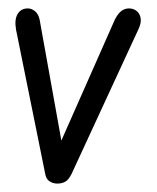

<svg xmlns="http://www.w3.org/2000/svg" viewBox="-20 -436 373 456"><path d="M87 -25 18 -366Q14 -390 22 -403Q30 -416 46 -416Q55 -416 63 -409.5Q71 -403 74 -390L129 -84L119 -87L253 -390Q261 -405 269 -410.5Q277 -416 286 -416Q297 -416 304.5 -410Q312 -404 314 -393Q316 -382 309 -367L150 -23Q143 -9 135 -4.5Q127 0 116 0Q106 0 97.5 -5.5Q89 -11 87 -25Z"/></svg>

Font: Edu SA Beginner
Style: Regular
Weight: 400
Designer: Tina and Corey Anderson
Foundry: Google for Education
Version: Version 1.003